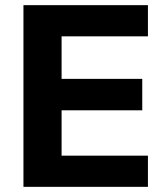

<svg xmlns="http://www.w3.org/2000/svg" viewBox="-20 -725 645 745"><path d="M71 0V-705H554V-584H219V-419H532V-297H219V-121H554V0Z"/></svg>

Font: Nunito Sans 12pt ExtraLight ExtraBold
Style: Regular
Weight: 800
Version: Version 3.101;gftools[0.9.27]